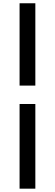

<svg xmlns="http://www.w3.org/2000/svg" viewBox="-20 -871 336 1175"><path d="M99.8 -347.2V-851H196.3V-347.2ZM99.8 283.6V-234.6H196.3V283.6Z"/></svg>

Font: Noto Sans JP
Style: Regular
Weight: 100
Designer: Ryoko NISHIZUKA 西塚涼子 (kana, bopomofo & ideographs); Paul D. Hunt (Latin, Greek & Cyrillic); Sandoll Communications 산돌커뮤니
Foundry: Adobe
Version: Version 2.004;hotconv 1.0.118;makeotfexe 2.5.65603